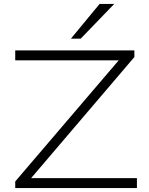

<svg xmlns="http://www.w3.org/2000/svg" viewBox="-20 -963 765 983"><path d="M58 0V-34L615 -686L624 -654H58V-705H668V-671L112 -19L103 -51H681V0ZM343 -765 490 -943H565L393 -765Z"/></svg>

Font: Nunito Sans 7pt Expanded ExtraLight
Style: Regular
Weight: 250
Width: 7
Designer: Vernon Adams
Foundry: Vernon Adams
Version: Version 3.101;gftools[0.9.27]